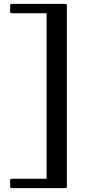

<svg xmlns="http://www.w3.org/2000/svg" viewBox="-20 -873 473 985"><path d="M32 -845V-813C32 -808 35 -805 40 -805H219V44H40C35 44 32 47 32 52V84C32 89 35 92 40 92H315C320 92 323 89 323 84V-845C323 -850 320 -853 315 -853H40C35 -853 32 -850 32 -845Z"/></svg>

Font: Shippori Mincho OTF SemiBold
Style: Regular
Weight: 600
Designer: FONTDASU
Foundry: FONTDASU / Google Inc. / but / Adobe
Version: Version 3.300;hotconv 1.0.109;makeotfexe 2.5.65596